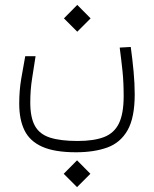

<svg xmlns="http://www.w3.org/2000/svg" viewBox="-20 -455 626 780"><path d="M288.6 163.6Q202.1 163.6 151.6 141.1Q101.1 118.7 79.6 74.7Q58.1 30.8 58.1 -33.7Q58.1 -87.4 66.2 -134.8Q74.2 -182.1 82.5 -226.6H124.5Q118.2 -184.1 110.6 -137.5Q103 -90.8 103 -38.6Q103 22 121.8 56.2Q140.6 90.3 183.1 104Q225.6 117.7 295.4 117.7Q361.3 117.7 402.6 101.8Q443.8 85.9 463.1 46.4Q482.4 6.8 482.4 -64.9Q482.4 -120.1 477.8 -165Q473.1 -210 466.3 -261.7L511.2 -264.2Q518.1 -214.4 522.7 -164.8Q527.3 -115.2 527.3 -71.8Q527.3 22.9 498.3 74Q469.2 125 415.8 144.3Q362.3 163.6 288.6 163.6ZM293.9 -326.2 239.7 -380.4 293.9 -435.1 348.1 -380.4ZM293 305.2 238.8 251 293 196.3 347.2 251Z"/></svg>

Font: Cascadia Code NF ExtraLight
Style: Regular
Weight: 200
Monospace: yes
Designer: Aaron Bell
Foundry: Saja Typeworks
Version: Version 2404.023; ttfautohint (v1.8.4)